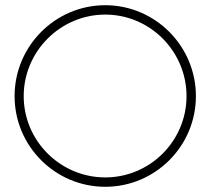

<svg xmlns="http://www.w3.org/2000/svg" viewBox="-20 -708 807 737"><path d="M71 -339C71 -511 212 -652 384 -652C556 -652 696 -511 696 -339C696 -167 556 -27 384 -27C212 -27 71 -167 71 -339ZM384 -688C192 -688 36 -531 36 -339C36 -147 192 9 384 9C576 9 732 -147 732 -339C732 -531 576 -688 384 -688Z"/></svg>

Font: Rawengulk
Style: Regular
Weight: 400
Version: Version 0.9